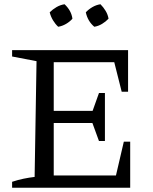

<svg xmlns="http://www.w3.org/2000/svg" viewBox="-20 -884 722 904"><path d="M563 -217H593V0H37V-28Q64 -37 90.5 -42.5Q117 -48 143 -51L152 -596L37 -618V-648H583V-452H553L518 -591H233V-362H416L446 -446H474V-220H446L415 -305H233V-58H526ZM284 -864Q316 -834 321 -796Q309 -782 291 -771.5Q273 -761 254 -758Q240 -771 229.5 -788.5Q219 -806 214 -826Q228 -840 246 -850.5Q264 -861 284 -864ZM453 -864Q467 -850 477.5 -832.5Q488 -815 491 -796Q478 -782 460.5 -771.5Q443 -761 424 -758Q393 -784 384 -826Q397 -840 415 -850.5Q433 -861 453 -864Z"/></svg>

Font: Piazzolla
Style: Regular
Weight: 400
Designer: Juan Pablo del Peral
Foundry: Huerta Tipografica
Version: Version 1.330